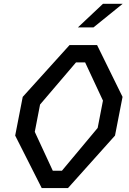

<svg xmlns="http://www.w3.org/2000/svg" viewBox="-20 -960 660 980"><path d="M193 0H327L567 -268L605.5 -465.5L475.5 -730H335L96 -465.5L57.5 -268ZM157.5 -287 184.5 -426.5 368 -641.5H414.5L505.5 -446.5L478.5 -307L296 -88.5H249.5ZM377.5 -820 505.5 -940.5H606L457 -820Z"/></svg>

Font: Monaspace Krypton
Style: Italic
Weight: 400
Italic angle: -11°
Designer: Riley Cran & the Lettermatic Team
Foundry: Lettermatic
Version: Version 1.101 (Monaspace Krypton)